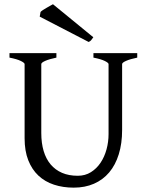

<svg xmlns="http://www.w3.org/2000/svg" viewBox="-20 -864 694 899"><path d="M417 -689.5Q410.2 -680.2 406.5 -675.5Q402.8 -670.9 395 -667.5L166 -786.1L169.9 -808.1Q173.3 -812 180.9 -816.9Q188.5 -821.8 197.3 -826.9Q206.1 -832 214.4 -836.7Q222.7 -841.3 228 -844.2L417 -689.5ZM622.6 -594.2Q589.4 -587.4 570.6 -579.1Q551.8 -570.8 551.8 -564V-255.9Q551.8 -191.9 536.1 -141.6Q520.5 -91.3 491.2 -56.6Q461.9 -22 419.9 -3.7Q377.9 14.6 325.2 14.6Q274.9 14.6 232.7 0.7Q190.4 -13.2 159.9 -41.7Q129.4 -70.3 112.3 -113.8Q95.2 -157.2 95.2 -216.8V-564Q95.2 -569.8 77.4 -578.6Q59.6 -587.4 24.4 -594.2V-615.2H244.1V-594.2Q210.9 -587.4 192.1 -579.1Q173.3 -570.8 173.3 -564V-241.2Q173.3 -194.3 184.3 -157.2Q195.3 -120.1 217 -94.2Q238.8 -68.4 270.5 -54.7Q302.2 -41 344.2 -41Q378.9 -41 405.8 -57.9Q432.6 -74.7 450.9 -102.1Q469.2 -129.4 478.8 -164.6Q488.3 -199.7 488.3 -235.8V-564Q488.3 -569.8 470.5 -578.6Q452.6 -587.4 417.5 -594.2V-615.2H622.6V-594.2Z"/></svg>

Font: GentiumAlt
Style: Regular
Weight: 400
Designer: J. Victor Gaultney
Version: Version 1.02; 2005; OFL release